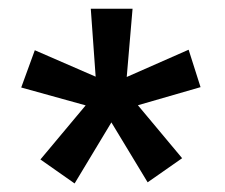

<svg xmlns="http://www.w3.org/2000/svg" viewBox="-20 -743 513 438"><path d="M316.8 -327.1 234.1 -463.8 150.2 -324.5 72.2 -379.2 175.4 -502.6 28.4 -543.4 59.4 -628.4 198.2 -568.1 187.1 -723H282.4L269.1 -567.4L410.3 -629.6L437.5 -544.2L294.6 -502.9L395.5 -382.1Z"/></svg>

Font: Public Sans Thin
Style: Regular
Weight: 100
Designer: The Public Sans project authors (U.S. Web Design System). Libre Franklin designed by Pablo Impallari and Rodrigo Fuenzal
Version: Version 1.008